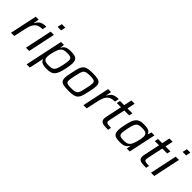

<svg xmlns="http://www.w3.org/2000/svg" viewBox="192 -1969 3395 3395"><g transform="rotate(45 1889.0 -271.5)"><path d="M36.2 0 144.7 -510H217.9L200 -408.6H205.6Q227.2 -453.8 255.4 -477.2Q283.7 -500.5 320.3 -509.3Q357 -518 402.8 -518L386.1 -439.6Q330.3 -439.6 292.3 -425.1Q254.4 -410.6 230.7 -382.6Q207 -354.7 191.9 -315.5Q176.9 -276.3 166.3 -226.9L116.9 0Z M545.3 -655.9 563.8 -743H650.9L632.4 -655.9ZM409.2 0 517.2 -510H599L491 0Z M625.8 200 776.2 -510H849.9L838.4 -435.2H844Q863.1 -471.4 889.4 -489Q915.8 -506.6 948.5 -512.3Q981.2 -518 1020.4 -518Q1081.1 -518 1117.7 -506.6Q1154.4 -495.3 1171.6 -466.6Q1188.8 -437.8 1188.8 -386.5Q1188.8 -361.1 1184.4 -327.5Q1179.9 -293.9 1171 -251.7Q1155 -173.9 1136.5 -123.5Q1117.9 -73.1 1092.5 -44.3Q1067 -15.5 1029.5 -3.8Q991.9 8 937 8Q891 8 856.4 1.4Q821.8 -5.3 799.4 -21.7Q777.1 -38 769 -66.9H763.3L707 200ZM907.9 -61Q954.6 -61 983.9 -67.3Q1013.1 -73.7 1031.6 -93.4Q1050 -113.1 1063 -151.7Q1076 -190.4 1089.8 -255Q1098.7 -295 1103.2 -324.1Q1107.6 -353.2 1107.6 -374.4Q1107.6 -406.8 1095.8 -423.1Q1084 -439.3 1057.7 -444.4Q1031.4 -449.6 987.2 -449.6Q949 -449.6 923.1 -443.2Q897.3 -436.8 879.6 -422.7Q861.8 -408.7 848.6 -386.1Q839.8 -371.4 831 -348.7Q822.1 -326 814.5 -299.4Q806.9 -272.7 800.7 -245.4Q794.6 -218 791.1 -193.3Q787.7 -168.7 787.7 -150.4Q787.7 -101.7 815.1 -81.3Q842.5 -61 907.9 -61Z M1479.7 8Q1399.7 8 1353.9 -2.1Q1308.1 -12.2 1289.3 -37.8Q1270.5 -63.5 1270.5 -108.7Q1270.5 -135.6 1277 -171.4Q1283.4 -207.3 1292.9 -254.5Q1306.3 -319 1318.1 -364.5Q1329.8 -409.9 1347.1 -439.9Q1364.3 -469.9 1390.9 -487Q1417.5 -504 1459.2 -511Q1500.8 -518 1563.1 -518Q1643.2 -518 1688.2 -507.7Q1733.2 -497.4 1752 -471.7Q1770.8 -446 1770.8 -400.3Q1770.8 -373.4 1765.4 -337.3Q1760 -301.3 1749.5 -254.5Q1736 -190.1 1723.5 -144.9Q1711 -99.6 1694.2 -69.6Q1677.5 -39.6 1651.2 -22.6Q1624.9 -5.5 1583.4 1.2Q1542 8 1479.7 8ZM1479.5 -58.2Q1523.7 -58.2 1552.7 -62.6Q1581.7 -67.1 1599.6 -78.6Q1617.5 -90.2 1628.9 -112.1Q1640.2 -134 1649.3 -169.1Q1658.5 -204.2 1668.9 -254.5Q1678.2 -298.6 1683.9 -330.6Q1689.5 -362.7 1689.5 -384.9Q1689.5 -412.5 1677.9 -427Q1666.4 -441.5 1638.9 -446.6Q1611.4 -451.8 1563.3 -451.8Q1508.3 -451.8 1476.1 -444.7Q1443.9 -437.6 1426.7 -416.9Q1409.5 -396.2 1398.5 -357.2Q1387.4 -318.3 1374.1 -254.5Q1365.1 -210 1359 -178.1Q1352.8 -146.3 1352.8 -124.1Q1352.8 -97 1364.3 -82.8Q1375.9 -68.5 1403.6 -63.4Q1431.4 -58.2 1479.5 -58.2Z M1846.2 0 1954.7 -510H2027.9L2010 -408.6H2015.6Q2037.2 -453.8 2065.4 -477.2Q2093.7 -500.5 2130.3 -509.3Q2167 -518 2212.8 -518L2196.1 -439.6Q2140.3 -439.6 2102.3 -425.1Q2064.4 -410.6 2040.7 -382.6Q2017 -354.7 2001.9 -315.5Q1986.9 -276.3 1976.3 -226.9L1926.9 0Z M2462.7 0Q2413.7 0 2377.8 -3Q2342 -5.9 2318.6 -15.2Q2295.2 -24.5 2283.8 -42.6Q2272.4 -60.8 2272.4 -91.2Q2272.4 -100.3 2273.4 -110Q2274.5 -119.8 2276.5 -131.2Q2278.5 -142.7 2281.1 -155.5L2342.1 -443.8H2237.4L2251.5 -510H2356.2L2387.2 -658H2468.9L2437.9 -510H2561.2L2547.1 -443.8H2423.9L2362.7 -155.5Q2361.7 -150.5 2360.1 -141.1Q2358.5 -131.7 2357 -122Q2355.4 -112.4 2355.4 -107.8Q2355.4 -87.7 2367.5 -77.6Q2379.6 -67.4 2405.8 -64.2Q2432 -61 2475.2 -61Z M2760.9 8Q2701.1 8 2664 -3.4Q2626.8 -14.7 2609.6 -43.4Q2592.4 -72.2 2592.4 -123.5Q2592.4 -148.9 2597.1 -182.5Q2601.8 -216.1 2610.8 -258.3Q2627.2 -336.1 2645.3 -386.5Q2663.3 -436.9 2689 -465.7Q2714.8 -494.5 2752.3 -506.2Q2789.8 -518 2844.3 -518Q2890.3 -518 2924.9 -511.4Q2959.5 -504.7 2981.8 -488.3Q3004.1 -472 3012.3 -443.1H3017.9L3038.8 -510H3113L3005 0H2931.4L2942.8 -74.8H2937.2Q2918.1 -39.6 2891.8 -21.5Q2865.5 -3.4 2832.7 2.3Q2800 8 2760.9 8ZM2794 -60.4Q2832.8 -60.4 2858.4 -67.3Q2884 -74.2 2901.8 -88Q2919.5 -101.8 2932.6 -123.9Q2942.4 -139.1 2951.2 -163.1Q2960 -187.2 2967.9 -214.9Q2975.7 -242.7 2981.7 -270.3Q2987.7 -297.9 2990.9 -321.4Q2994.1 -345 2994.1 -359.6Q2994.1 -408.3 2966.7 -428.7Q2939.2 -449 2873.4 -449Q2827.6 -449 2798.1 -442.7Q2768.6 -436.3 2750 -416.6Q2731.3 -396.9 2718.2 -358.3Q2705.2 -319.6 2691.4 -255Q2683 -215.5 2678.4 -186.2Q2673.7 -156.8 2673.7 -135.6Q2673.7 -103.6 2685.5 -87.4Q2697.2 -71.2 2724 -65.8Q2750.8 -60.4 2794 -60.4Z M3413.7 0Q3364.7 0 3328.8 -3Q3293 -5.9 3269.6 -15.2Q3246.2 -24.5 3234.8 -42.6Q3223.4 -60.8 3223.4 -91.2Q3223.4 -100.3 3224.4 -110Q3225.5 -119.8 3227.5 -131.2Q3229.5 -142.7 3232.1 -155.5L3293.1 -443.8H3188.4L3202.5 -510H3307.2L3338.2 -658H3419.9L3388.9 -510H3512.2L3498.1 -443.8H3374.9L3313.7 -155.5Q3312.7 -150.5 3311.1 -141.1Q3309.5 -131.7 3308 -122Q3306.4 -112.4 3306.4 -107.8Q3306.4 -87.7 3318.5 -77.6Q3330.6 -67.4 3356.8 -64.2Q3383 -61 3426.2 -61Z M3672.3 -655.9 3690.8 -743H3777.9L3759.4 -655.9ZM3536.2 0 3644.2 -510H3726L3618 0Z"/></g></svg>

Font: Saira Thin
Style: Italic
Weight: 100
Italic angle: -12°
Designer: Hector Gatti with collaboration of the Omnibus-Type team
Foundry: Omnibus-Type
Version: Version 1.101